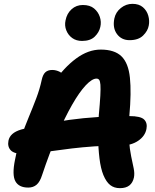

<svg xmlns="http://www.w3.org/2000/svg" viewBox="-20 -968 807 999"><path d="M604 11Q574 11 553.5 -5Q533 -21 518 -57Q504 -91 497.5 -144.5Q491 -198 490.5 -257Q490 -316 494 -368Q500 -432 502 -470Q504 -508 502.5 -527Q501 -546 496 -552.5Q491 -559 482 -559Q459 -559 426 -524Q393 -489 355 -422.5Q317 -356 277 -263.5Q237 -171 199 -57Q188 -22 170.5 -7Q153 8 127 8Q78 8 60 -25Q42 -58 58 -136Q70 -199 89.5 -254Q109 -309 130 -359.5Q151 -410 169 -457.5Q187 -505 197 -552Q203 -580 216 -592Q229 -604 252 -604Q272 -604 291.5 -594Q311 -584 323 -558L260 -539Q313 -617 376 -663.5Q439 -710 504 -710Q576 -710 612 -675Q648 -640 656 -563.5Q664 -487 653 -365Q647 -293 651 -241.5Q655 -190 662.5 -154.5Q670 -119 675.5 -92.5Q681 -66 677 -45Q671 -17 653 -3Q635 11 604 11ZM103 -167Q54 -167 36 -186Q18 -205 24 -236Q28 -256 44 -270.5Q60 -285 90 -294Q202 -325 342.5 -344.5Q483 -364 653 -364Q712 -364 730 -346Q748 -328 742 -297Q735 -260 699 -235.5Q663 -211 611 -211Q536 -211 471.5 -206.5Q407 -202 353 -195.5Q299 -189 254 -182.5Q209 -176 171.5 -171.5Q134 -167 103 -167ZM654 -759Q612 -759 588.5 -791Q565 -823 575 -872Q582 -905 609 -926.5Q636 -948 669 -948Q703 -948 723.5 -930.5Q744 -913 751.5 -886.5Q759 -860 754 -835Q749 -807 724.5 -783Q700 -759 654 -759ZM407 -755Q377 -755 356 -770Q335 -785 325 -810Q315 -835 321 -862Q328 -898 352.5 -920Q377 -942 411 -942Q448 -942 469.5 -924Q491 -906 499.5 -880Q508 -854 502 -828Q496 -800 473 -777.5Q450 -755 407 -755Z"/></svg>

Font: Shantell Sans
Style: Bold Italic
Weight: 700
Italic angle: -11°
Designer: Stephen Nixon, Anya Danilova, Shantell Martin
Foundry: Arrow Type
Version: Version 1.011;[c5ecc13dd]